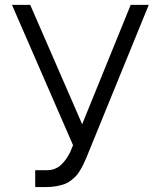

<svg xmlns="http://www.w3.org/2000/svg" viewBox="-20 -747 650 777"><path d="M122.5 9.9V-58.2H170.1Q188.2 -58.2 203.5 -64.6Q218.8 -71 230.1 -82.7Q241.5 -94.5 249.1 -105.6Q256.7 -116.8 263.8 -131L275.6 -159.4L28.4 -727.3H102.3L312.5 -244.3L508.9 -727.3H582L329.9 -109.7Q322.8 -93 317.8 -82.7Q312.9 -72.4 304.5 -58.2Q296.2 -44 288.2 -35.5Q280.2 -27 267.9 -17.2Q255.7 -7.5 241.7 -2.3Q227.6 2.8 208.6 6.4Q189.6 9.9 167.3 9.9Z"/></svg>

Font: Inter Light BETA
Style: Regular
Weight: 300
Designer: Rasmus Andersson
Foundry: rsms
Version: Version 3.011;git-f93a4a705